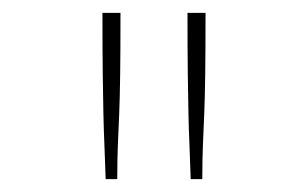

<svg xmlns="http://www.w3.org/2000/svg" viewBox="-20 -685 478 298"><path d="M139 -665H167Q167 -605 166.5 -569Q166 -533 165 -508.5Q164 -484 163 -461.5Q162 -439 162 -407H144Q143 -439 142 -461.5Q141 -484 140.5 -508Q140 -532 139.5 -568.5Q139 -605 139 -665ZM271 -665H299Q299 -605 298.5 -569Q298 -533 297 -508.5Q296 -484 295 -461.5Q294 -439 294 -407H276Q275 -439 274 -461.5Q273 -484 272.5 -508Q272 -532 271.5 -568.5Q271 -605 271 -665Z"/></svg>

Font: Inconsolata SemiCondensed ExtraLight
Style: Regular
Weight: 200
Width: 4
Monospace: yes
Designer: Raph Levien, Cyreal, Brenton Simpson
Foundry: Raph Levien, Cyreal, Google
Version: Version 3.100; ttfautohint (v1.8.4.7-5d5b)